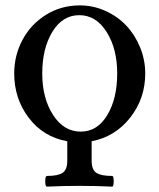

<svg xmlns="http://www.w3.org/2000/svg" viewBox="-20 -696 597 719"><path d="M155.8 2.9Q149.4 2.9 149.4 -17.1Q149.4 -37.1 155.8 -37.1Q196.3 -37.1 214.1 -48.6Q231.9 -60.1 231.9 -94.2V-167Q142.1 -183.1 87.6 -254.9Q33.2 -326.7 33.2 -420.9Q33.2 -488.8 64.5 -547.1Q95.7 -605.5 152.3 -640.6Q209 -675.8 278.8 -675.8Q329.6 -675.8 375.2 -655Q420.9 -634.3 453.4 -599.6Q485.8 -564.9 504.9 -518.1Q523.9 -471.2 523.9 -420.9Q523.9 -327.6 467.8 -255.9Q411.6 -184.1 323.2 -167V-94.2Q323.2 -60.1 341.1 -48.6Q358.9 -37.1 399.9 -37.1Q405.8 -37.1 405.8 -17.1Q405.8 2.9 399.9 2.9Q338.4 0 277.8 0Q215.8 0 155.8 2.9ZM282.2 -203.1Q344.7 -203.1 381.8 -265.1Q418.9 -327.1 418.9 -420.9Q418.9 -513.2 379.4 -576.2Q339.8 -639.2 276.9 -639.2Q213.9 -639.2 176 -576.7Q138.2 -514.2 138.2 -420.9Q138.2 -328.6 178.5 -265.9Q218.8 -203.1 282.2 -203.1Z"/></svg>

Font: Junicode SmCond Medium
Style: Regular
Weight: 500
Width: 4
Designer: Peter S. Baker
Version: Version 2.206